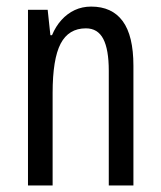

<svg xmlns="http://www.w3.org/2000/svg" viewBox="-20 -566 491 586"><path d="M258.3 -545.9Q321.8 -545.9 354.5 -501.5Q387.2 -457 387.2 -365.2V0H312V-350.1Q312 -415 295.2 -447.3Q278.3 -479.5 242.2 -479.5Q189.5 -479.5 165 -432.6Q140.6 -385.7 140.6 -282.2V0H65.4V-536.1H125.5L133.8 -458.5H138.7Q149.9 -485.4 167.5 -504.9Q185.1 -524.4 208 -535.2Q231 -545.9 258.3 -545.9Z"/></svg>

Font: Open Sans Condensed
Style: Regular
Weight: 400
Width: 3
Designer: Monotype Design Team
Foundry: Monotype Imaging Inc.
Version: Version 3.000